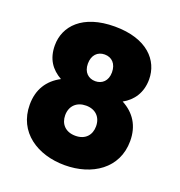

<svg xmlns="http://www.w3.org/2000/svg" viewBox="-136 -860 924 988"><g transform="rotate(20 326.5 -366.5)"><path d="M157 -397C89 -361 51 -302 51 -219C51 -68 177 13 326 13C475 13 601 -68 601 -219C601 -302 563 -361 495 -397C548 -426 584 -477 584 -550C584 -654 503 -746 326 -746C149 -746 68 -654 68 -550C68 -475 102 -428 157 -397ZM326 -447C289 -447 260 -472 260 -519C260 -566 287 -593 326 -593C365 -593 392 -566 392 -519C392 -472 363 -447 326 -447ZM326 -313C377 -313 410 -281 410 -230C410 -183 381 -148 326 -148C271 -148 241 -183 241 -230C241 -281 275 -313 326 -313Z"/></g></svg>

Font: SVN-Poppins ExtraBold
Style: Regular
Weight: 800
Designer: Ninad Kale (Devanagari), Jonny Pinhorn (Latin)
Foundry: Indian Type Foundry
Version: Version 3.002 2017; ttfautohint (v1.8.3)